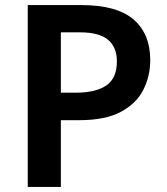

<svg xmlns="http://www.w3.org/2000/svg" viewBox="-20 -734 655 754"><path d="M300 -714Q439 -714 504.5 -657.5Q570 -601 570 -498Q570 -436 543.5 -382.5Q517 -329 456 -295.5Q395 -262 290 -262H219V0H89V-714ZM294 -607H219V-370H278Q355 -370 397 -398Q439 -426 439 -493Q439 -549 404 -578Q369 -607 294 -607Z"/></svg>

Font: Noto Sans Meetei Mayek SemiBold
Style: Regular
Weight: 600
Designer: Monotype Design Team and Neelakash Kshetrimayum
Foundry: Monotype Imaging Inc.
Version: Version 2.002; ttfautohint (v1.8.4.7-5d5b)